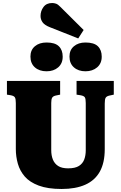

<svg xmlns="http://www.w3.org/2000/svg" viewBox="-20 -1240 801 1274"><path d="M389 14Q297 14 237 -8.5Q177 -31 144.5 -68.5Q112 -106 98.5 -153.5Q85 -201 85 -251V-556Q85 -583 79 -593.5Q73 -604 51 -608L26 -612V-703H379V-612L350 -606Q332 -602 326 -591.5Q320 -581 320 -557V-244Q320 -208 331 -181Q342 -154 366 -138.5Q390 -123 432 -123Q479 -123 504 -139Q529 -155 539 -182Q549 -209 549 -242V-556Q549 -584 543 -594Q537 -604 514 -608L488 -612V-703H735V-612L707 -606Q688 -602 681.5 -592Q675 -582 675 -553V-250Q675 -160 642.5 -101.5Q610 -43 546 -14.5Q482 14 389 14ZM499 -985 312 -1059Q276 -1073 262.5 -1092Q249 -1111 249 -1134Q249 -1167 268.5 -1193.5Q288 -1220 326 -1220Q339 -1220 352 -1215.5Q365 -1211 381 -1194L535 -1041ZM547 -767Q500 -767 470.5 -793Q441 -819 441 -865Q441 -908 470.5 -933Q500 -958 547 -958Q604 -958 629.5 -933Q655 -908 655 -864Q655 -819 624.5 -793Q594 -767 547 -767ZM289 -767Q241 -767 211.5 -793Q182 -819 182 -865Q182 -908 211.5 -933Q241 -958 289 -958Q345 -958 370.5 -933Q396 -908 396 -864Q396 -819 366 -793Q336 -767 289 -767Z"/></svg>

Font: Literata 18pt Black
Style: Regular
Weight: 900
Designer: Latin by Veronika Burian and Jose Scaglione. Greek by Irene Vlachou. Cyrillic by Vera Evstafieva.
Foundry: TypeTogether
Version: Version 3.103;gftools[0.9.29]